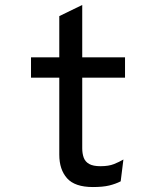

<svg xmlns="http://www.w3.org/2000/svg" viewBox="-20 -742 656 774"><path d="M354.5 12Q282 12 250.5 -23.2Q219 -58.5 219 -118.5V-429H105V-511H219V-677L311.5 -722V-511H484V-429H311.5V-144.5Q311.5 -123 317.5 -106.5Q323.5 -90 339.5 -81Q355.5 -72 385 -72Q418 -72 439.2 -80.5Q460.5 -89 477.5 -99L466.5 -11Q446 -0.5 420.2 5.8Q394.5 12 354.5 12Z"/></svg>

Font: Overpass Mono Light Medium
Style: Regular
Weight: 500
Monospace: yes
Version: Version 4.000